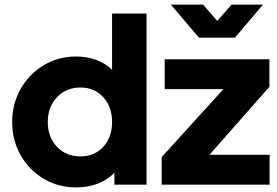

<svg xmlns="http://www.w3.org/2000/svg" viewBox="-20 -804 1205 836"><path d="M33 -273Q33 -352 70 -417Q107 -482 170.5 -520Q234 -558 311 -558Q359 -558 399.5 -543Q440 -528 468 -500V-745H618V0H478V-52Q449 -21 406 -4.5Q363 12 312 12Q233 12 169.5 -26Q106 -64 69.5 -129Q33 -194 33 -273ZM330 -123Q391 -123 429.5 -164.5Q468 -206 468 -273Q468 -339 429.5 -381Q391 -423 330 -423Q268 -423 228 -380.5Q188 -338 188 -273Q188 -207 228 -165Q268 -123 330 -123ZM684 -120 953 -416H697V-546H1153V-426L892 -130H1154V0H684ZM864 -784 926 -713 988 -784H1125L1003 -640H846L724 -784Z"/></svg>

Font: Eudoxus Sans ExtraBold
Style: Regular
Weight: 800
Designer: Stijn de Vries
Foundry: tokotype
Version: Version 2.005